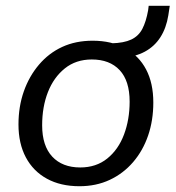

<svg xmlns="http://www.w3.org/2000/svg" viewBox="-20 -636 608 665"><path d="M255 9Q190 9 142.5 -17Q95 -43 69.5 -91Q44 -139 44 -205Q44 -267 62.5 -319.5Q81 -372 115 -412Q149 -452 195.5 -473.5Q242 -495 301 -495Q366 -495 413.5 -469Q461 -443 486 -395.5Q511 -348 511 -281Q511 -219 493 -166.5Q475 -114 441 -74.5Q407 -35 360 -13Q313 9 255 9ZM258 -56Q313 -56 351.5 -87Q390 -118 409.5 -170Q429 -222 429 -284Q429 -356 394.5 -393Q360 -430 298 -430Q243 -430 204.5 -399Q166 -368 146 -317Q126 -266 126 -202Q126 -131 161 -93.5Q196 -56 258 -56ZM402 -436 363 -464 366 -486Q409 -487 434.5 -499Q460 -511 473 -536Q486 -561 493 -600L495 -616H568L563 -583Q556 -539 535.5 -507Q515 -475 481.5 -457Q448 -439 402 -436Z"/></svg>

Font: Nunito Sans 12pt ExtraLight 12pt
Style: Italic
Weight: 400
Italic angle: -9°
Version: Version 3.101;gftools[0.9.27]